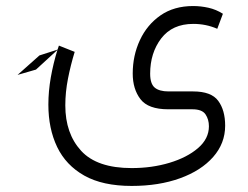

<svg xmlns="http://www.w3.org/2000/svg" viewBox="-20 -364 814 630"><path d="M98.1 -135.7 37.6 -118.2 109.4 -182.1 168.9 -201.2Q170.9 -208 173.3 -214.4L225.1 -193.8Q211.9 -150.9 203.1 -106.2Q194.3 -61.5 194.3 -18.1Q194.3 74.2 246.3 130.9Q298.3 187.5 412.1 187.5Q478.5 187.5 536.1 170.2Q593.8 152.8 629.6 122.1Q665.5 91.3 665.5 50.3Q665.5 27.8 654.3 11.2Q643.1 -5.4 611.3 -5.4H532.2Q466.3 -5.4 440.9 -38.6Q415.5 -71.8 415.5 -122.6Q415.5 -181.6 439 -232.2Q462.4 -282.7 506.6 -313.5Q550.8 -344.2 613.8 -344.2Q638.7 -344.2 663.8 -338.6Q689 -333 711.4 -318.8L692.9 -269.5Q656.2 -285.6 614.3 -285.6Q545.4 -285.6 509 -238Q472.7 -190.4 472.7 -122.1Q472.7 -89.4 487.5 -76.7Q502.4 -64 533.2 -64H613.8Q673.3 -64 696 -33.2Q718.8 -2.4 718.8 48.3Q718.8 106.4 679.4 151.1Q640.1 195.8 570.8 220.9Q501.5 246.1 412.1 246.1Q316.9 246.1 256.6 212.2Q196.3 178.2 167.5 118.2Q138.7 58.1 138.7 -21Q138.7 -64.5 146.7 -110.1Q154.8 -155.8 168.5 -200.2Z"/></svg>

Font: Vazirmatn RD FD ExtraLight
Style: Regular
Weight: 200
Designer: Saber Rastikerdar
Foundry: Saber Rastikerdar
Version: Version 33.003